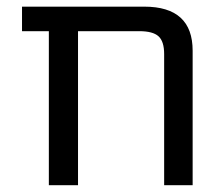

<svg xmlns="http://www.w3.org/2000/svg" viewBox="-20 -544 651 566"><path d="M463.9 -384.8Q463.9 -421.9 447.3 -437Q430.7 -452.1 390.6 -452.1H210V2H124V-452.1H44.9V-524.4H405.3Q547.9 -524.4 547.9 -394.5V2H463.9Z"/></svg>

Font: Gen Shin Gothic Regular
Style: Regular
Weight: 400
Designer: [Source Han Sans]
Ryoko NISHIZUKA  (kana & ideographs); Paul D. Hunt (Latin, Greek & Cyrillic); Wenlong ZHANG  (bopomofo
Version: Version 1.002.20150607